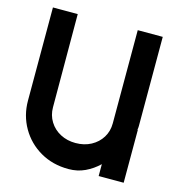

<svg xmlns="http://www.w3.org/2000/svg" viewBox="-105 -792 827 890"><g transform="rotate(15 308.5 -347.5)"><path d="M447 0V-57Q418 -29 382 -12Q346 5 303 5Q227 5 167.5 -29.5Q108 -64 74 -123Q40 -182 40 -253V-700H159L160 -253Q160 -215 179 -184.5Q198 -154 230.5 -137Q263 -120 303 -120Q345 -120 377.5 -137.5Q410 -155 428.5 -185Q447 -215 447 -253V-700H567V-272Q567 -262 565 -254H567V0Z"/></g></svg>

Font: Kulim Park
Style: Bold
Weight: 700
Designer: Noponies / Dale Sattler
Foundry: Noponies
Version: Version 1.000; ttfautohint (v1.8.3)